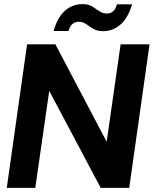

<svg xmlns="http://www.w3.org/2000/svg" viewBox="-20 -916 749 936"><path d="M13 0 112 -700H250L500 -225L568 -700H709L610 0H471L220 -473L152 0ZM483 -764Q454 -764 435 -775.5Q416 -787 400 -798.5Q384 -810 364 -810Q327 -810 314 -765H241Q261 -833 297.5 -864.5Q334 -896 382 -896Q411 -896 429.5 -884.5Q448 -873 464.5 -861.5Q481 -850 501 -850Q538 -850 550 -895H624Q604 -828 567 -796Q530 -764 483 -764Z"/></svg>

Font: Host Grotesk Black
Style: Italic
Weight: 900
Italic angle: -8°
Designer: Doğukan Karapınar based on Poppins by Indian Type Foundry, Jonny Pinhorn
Foundry: Element Type
Version: Version 1.000; ttfautohint (v1.8.4.7-5d5b);gftools[0.9.33]